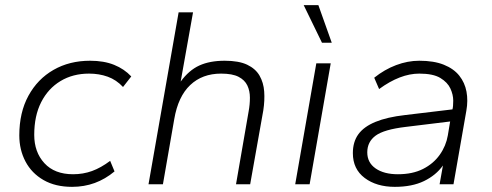

<svg xmlns="http://www.w3.org/2000/svg" viewBox="-20 -716 1912 746"><path d="M260 10Q195 10 149 -16.5Q103 -43 79 -88.5Q55 -134 55 -190Q55 -279 90.5 -344Q126 -409 188 -444.5Q250 -480 330 -480Q384 -480 423.5 -464Q463 -448 490 -419L458 -378Q432 -406 398.5 -418Q365 -430 326 -430Q263 -430 215 -401Q167 -372 140 -319Q113 -266 113 -192Q113 -125 152.5 -82Q192 -39 264 -39Q303 -39 337.5 -51.5Q372 -64 408 -91L425 -50Q389 -20 348 -5Q307 10 260 10Z M557 0 674 -668H730L682 -399Q714 -443 754.5 -461.5Q795 -480 853 -480Q908 -480 940.5 -464.5Q973 -449 988.5 -422Q1004 -395 1006.5 -360.5Q1009 -326 1003 -287L952 0H897L946 -283Q951 -310 951 -336.5Q951 -363 941 -384Q931 -405 907 -417.5Q883 -430 839 -430Q766 -430 719 -385.5Q672 -341 657 -253L613 0Z M1127 0 1209 -470H1265L1183 0ZM1231 -550 1160 -696H1217L1269 -550Z M1514 10Q1443 10 1397 -24.5Q1351 -59 1351 -121Q1351 -165 1372.5 -194.5Q1394 -224 1439 -242.5Q1484 -261 1554 -269L1738 -291Q1741 -302 1741 -325Q1741 -348 1730 -372Q1719 -396 1691 -413Q1663 -430 1609 -430Q1572 -430 1533 -415Q1494 -400 1453 -370L1434 -414Q1474 -446 1519 -463Q1564 -480 1609 -480Q1666 -480 1704.5 -464.5Q1743 -449 1764.5 -422Q1786 -395 1792.5 -360Q1799 -325 1792 -286L1742 0H1688L1701 -73Q1674 -35 1627.5 -12.5Q1581 10 1514 10ZM1526 -39Q1583 -39 1623.5 -59.5Q1664 -80 1688.5 -114.5Q1713 -149 1720 -190L1729 -244L1557 -223Q1472 -213 1439.5 -189Q1407 -165 1407 -124Q1407 -84 1439.5 -61.5Q1472 -39 1526 -39Z"/></svg>

Font: Gantari Light
Style: Italic
Weight: 300
Italic angle: -10°
Version: Version 1.000